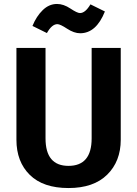

<svg xmlns="http://www.w3.org/2000/svg" viewBox="-20 -934 694 970"><path d="M385 -766Q354 -766 319 -789Q284 -812 270 -812Q242 -812 217 -767L144 -803Q164 -852 196 -883Q228 -914 268 -914Q301 -914 335.5 -891Q370 -868 384 -868Q411 -868 437 -912L510 -876Q466 -766 385 -766ZM590 -692V-228Q590 -119 521.5 -51.5Q453 16 326 16Q198 16 130.5 -50.5Q63 -117 63 -228V-692H210V-235Q210 -96 326 -96Q443 -96 443 -235V-692Z"/></svg>

Font: FiraGO SemiBold
Style: Regular
Weight: 600
Designer: bBox Type
Foundry: bBox Type GmbH
Version: Version 1.001;PS 001.001;hotconv 1.0.88;makeotf.lib2.5.64775